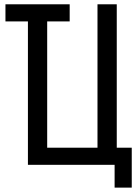

<svg xmlns="http://www.w3.org/2000/svg" viewBox="-20 -752 626 876"><path d="M107.4 0V-654.3H4.9V-732.4H297.9V-654.3H195.3V-78.1H424.8V-732.4H512.7V-78.1H581.1V104H502.9V0Z"/></svg>

Font: Consola Mono
Style: Book
Weight: 400
Monospace: yes
Designer: Wojciech Kalinowski "wmk69" (wmk69@o2.pl)
Foundry: Wojciech Kalinowski "wmk69" (wmk69@o2.pl)
Version: Version 2.1.0